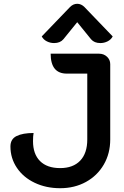

<svg xmlns="http://www.w3.org/2000/svg" viewBox="-20 -983 656 1012"><path d="M35 -211Q35 -250 67.5 -266Q100 -282 157 -282Q154 -266 154 -239Q154 -171 191 -134Q228 -97 297 -97Q365 -97 402.5 -136Q440 -175 440 -248V-595H332Q247 -595 247 -700H502Q527 -700 544 -684Q561 -668 561 -645V-248Q561 -174 527 -115.5Q493 -57 433 -24Q373 9 297 9Q223 9 163 -19.5Q103 -48 69 -98.5Q35 -149 35 -211ZM265 -756Q245 -756 227 -765Q209 -774 200 -791L349 -946Q366 -963 387 -963Q408 -963 425 -946L574 -791Q565 -774 547 -765Q529 -756 509 -756Q477 -756 460 -776L387 -866L314 -776Q297 -756 265 -756Z"/></svg>

Font: K2D SemiBold
Style: Regular
Weight: 600
Designer: Katatrad Aksorn Co.,Ltd.
Foundry: Cadson Demak Co.,Ltd.
Version: Version 1.000; ttfautohint (v1.6)